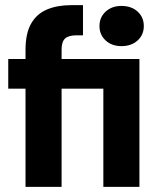

<svg xmlns="http://www.w3.org/2000/svg" viewBox="-20 -725 621 745"><path d="M79 0V-381H12V-496H79V-531Q79 -595 100.5 -633Q122 -671 162 -688Q202 -705 256 -705H302V-588H277Q246 -588 232.5 -575.5Q219 -563 219 -533V-496H521V0H381V-381H219V0ZM451 -546Q414 -546 390 -568Q366 -590 366 -624Q366 -658 390 -680Q414 -702 451 -702Q490 -702 514 -680Q538 -658 538 -624Q538 -590 514 -568Q490 -546 451 -546Z"/></svg>

Font: DM Sans 36pt ExtraBold
Style: Regular
Weight: 800
Designer: Colophon Foundry, Jonny Pinhorn
Foundry: Colophon Foundry
Version: Version 4.004;gftools[0.9.30]